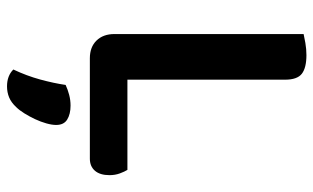

<svg xmlns="http://www.w3.org/2000/svg" viewBox="-193 -462 893 547"><g transform="rotate(90 253.5 -188.5)"><path d="M146 2Q114 2 95.5 -17Q77 -36 77 -68V-607Q85 -609 102.5 -612Q120 -615 137 -615Q173 -615 190 -602Q207 -589 207 -554V-105H464Q469 -97 474 -83.5Q479 -70 479 -54Q479 -27 466.5 -12.5Q454 2 432 2ZM285 212Q272 226 257.5 232Q243 238 226 238Q196 238 178 220Q196 182 206.5 143.5Q217 105 222 71Q235 65 250 61Q265 57 281 57Q305 57 320.5 66.5Q336 76 336 98Q336 110 331.5 126Q327 142 319.5 158Q312 174 303 188.5Q294 203 285 212Z"/></g></svg>

Font: Baloo Da 2 SemiBold
Style: Regular
Weight: 600
Designer: Noopur Datye, Sulekha Rajkumar and Ek Type
Foundry: Ek Type
Version: Version 1.640;hotconv 1.0.111;makeotfexe 2.5.65597; ttfautoh